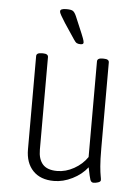

<svg xmlns="http://www.w3.org/2000/svg" viewBox="-52 -759 588 808"><g transform="rotate(5 241.5 -355.5)"><path d="M206 7Q149 7 117.5 -26Q86 -59 86 -116V-510Q86 -524 109 -524H114Q136 -524 136 -510V-119Q136 -79 155 -57.5Q174 -36 216 -36Q252 -36 287 -55.5Q322 -75 343 -106V-510Q343 -524 365 -524H371Q393 -524 393 -510V-149Q393 -98 395.5 -71Q398 -44 400.5 -31.5Q403 -19 403 -14Q403 -7 392.5 -3.5Q382 0 373 0Q363 0 359 -11Q355 -22 347 -63Q323 -32 284 -12.5Q245 7 206 7ZM268 -576Q258 -576 252 -579Q246 -582 239 -593L195 -659Q184 -677 177 -688.5Q170 -700 170 -707Q170 -718 196 -718Q216 -718 223.5 -713Q231 -708 238 -692L268 -621Q271 -614 275.5 -602Q280 -590 280 -584Q280 -576 268 -576Z"/></g></svg>

Font: Asap Condensed ExtraLight
Style: Regular
Weight: 200
Width: 3
Designer: Pablo Cosgaya
Foundry: Omnibus-Type
Version: Version 3.001; ttfautohint (v1.8.4.7-5d5b)